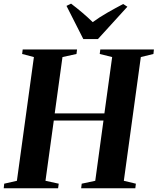

<svg xmlns="http://www.w3.org/2000/svg" viewBox="-36 -1008 844 1028"><path d="M-16 0 -13.5 -24.5 54.5 -40 145.5 -702.5 82.5 -719 85.5 -743H376.5L373.5 -719L298.5 -702.5L257 -401H523L564.5 -702.5L498 -719L501 -743H788L785.5 -719L718 -702.5L627 -40L691.5 -24.5L688.5 0H398.5L401.5 -24.5L474 -40L518 -362.5H252L207.5 -40L278.5 -24.5L275 0ZM410 -799 320 -976.5 344.5 -988.5Q375.5 -965 405.2 -939.8Q435 -914.5 460.5 -889.5Q496.5 -916 539 -940.2Q581.5 -964.5 623.5 -986.5L646 -972L488.5 -799Z"/></svg>

Font: Merriweather 120pt
Style: Bold Italic
Weight: 700
Italic angle: -7.8°
Version: Version 2.101